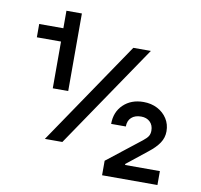

<svg xmlns="http://www.w3.org/2000/svg" viewBox="-83 -821 983 939"><g transform="rotate(10 408.5 -352.0)"><path d="M483.5 28.9H758.4V-40.2H585.6V-45.3L687.2 -126.2Q721.8 -153.2 739.1 -179.4Q756.5 -205.6 756.5 -237.1Q756.5 -272.4 738.8 -299.9Q721.2 -327.4 690.6 -343.4Q660 -359.3 621.6 -359.3Q560.7 -359.3 522.1 -322.5Q483.5 -285.7 483.5 -226.2H556.5Q556.5 -254.9 574.1 -271Q591.6 -287.1 622.3 -287.1Q649.5 -287.1 666.3 -271Q683.1 -254.9 683.1 -227.5Q683.1 -211.7 676.3 -200.4Q669.5 -189.2 650.9 -174.5L483.5 -43.2ZM52.2 -580.2H172.2V-348H248.9V-733.2H172.2V-646.3H52.2ZM263.9 -97.7 612.9 -611.4H525.8L177.1 -97.7Z"/></g></svg>

Font: Estedad-FD VF
Style: Regular
Weight: 100
Designer: Amin Abedi
Version: Version 7.3